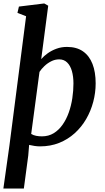

<svg xmlns="http://www.w3.org/2000/svg" viewBox="-24 -837 609 1111"><path d="M-4.5 254 30.5 5.5 127 -743 77 -762.5 85.5 -799 232 -817 255 -804 214.5 -495Q230 -513 252.5 -529Q275 -545 303 -555.2Q331 -565.5 363.5 -565.5Q419.5 -565.5 456.2 -539.8Q493 -514 511.2 -467Q529.5 -420 529.5 -354.5Q529.5 -300.5 515.5 -247.5Q501.5 -194.5 474.5 -148Q447.5 -101.5 408.2 -66Q369 -30.5 318.5 -10.2Q268 10 207.5 10Q192 10 175.8 7.5Q159.5 5 144.5 1.5L139.5 63L114 254ZM218.5 -48Q257 -48 286.8 -66.2Q316.5 -84.5 338.2 -115.5Q360 -146.5 374 -186Q388 -225.5 394.5 -269Q401 -312.5 401 -354Q401 -394.5 392 -426Q383 -457.5 364.5 -475.5Q346 -493.5 318.5 -493.5Q294 -493.5 272 -482.2Q250 -471 232.8 -454.5Q215.5 -438 204.5 -421L156.5 -62Q169.5 -54 185.5 -51Q201.5 -48 218.5 -48Z"/></svg>

Font: Merriweather 24pt SemiBold
Style: Italic
Weight: 600
Italic angle: -7.8°
Version: Version 2.101